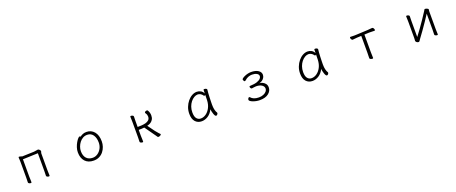

<svg xmlns="http://www.w3.org/2000/svg" viewBox="130 -1863 7740 3257"><g transform="rotate(-20 4000.0 -234.0)"><path d="M635 -426V-107Q635 -100 634.5 -82Q634 -64 633.5 -45.5Q633 -27 633 -19Q633 -7 648.5 0.5Q664 8 677 8Q692 8 692 -1Q692 -13 691 -36Q690 -59 689.5 -80Q689 -101 689 -107V-402Q689 -413 694 -422.5Q699 -432 699 -442Q699 -453 684 -468.5Q669 -484 655 -484Q639 -484 622 -479Q605 -474 582 -473L367 -466Q367 -466 358 -469.5Q349 -473 337 -476.5Q325 -480 316 -480Q309 -480 306 -476Q304 -472 304 -464Q304 -453 306 -433.5Q308 -414 308 -386V-106Q308 -99 307.5 -81Q307 -63 306.5 -44.5Q306 -26 306 -18Q306 -6 321.5 1.5Q337 9 350 9Q365 9 365 0Q365 -12 364.5 -35Q364 -58 363 -79Q362 -100 362 -106V-416Z M1412 -442Q1407 -452 1396 -452Q1386 -452 1366.5 -431Q1347 -410 1326.5 -374.5Q1306 -339 1291.5 -295.5Q1277 -252 1277 -207Q1277 -104 1331.5 -44Q1386 16 1486 16Q1544 16 1588 -6.5Q1632 -29 1662 -67Q1692 -105 1707.5 -151Q1723 -197 1723 -245Q1723 -358 1669.5 -421Q1616 -484 1531 -484Q1489 -484 1460.5 -470.5Q1432 -457 1412 -442ZM1486 -35Q1414 -35 1373 -80Q1332 -125 1332 -208Q1332 -247 1346.5 -287Q1361 -327 1386.5 -360.5Q1412 -394 1447.5 -414Q1483 -434 1525 -434Q1594 -434 1631 -381.5Q1668 -329 1668 -245Q1668 -187 1643 -139.5Q1618 -92 1576.5 -63.5Q1535 -35 1486 -35Z M2324 -366V-107Q2324 -100 2323.5 -82Q2323 -64 2322.5 -45.5Q2322 -27 2322 -19Q2322 -7 2337.5 0.5Q2353 8 2366 8Q2381 8 2381 -1Q2381 -13 2380.5 -36Q2380 -59 2379 -80Q2378 -101 2378 -107V-213Q2403 -213 2429 -214Q2455 -215 2480 -218Q2514 -169 2546.5 -124.5Q2579 -80 2602 -46Q2611 -34 2621 -19.5Q2631 -5 2639 7Q2644 13 2655 13Q2670 13 2687 3.5Q2704 -6 2704 -16Q2704 -21 2700 -24Q2696 -28 2679 -45Q2662 -62 2628.5 -105Q2595 -148 2538 -229Q2546 -231 2566 -237Q2586 -243 2608.5 -258.5Q2631 -274 2647 -302Q2663 -330 2663 -374Q2663 -396 2656.5 -420Q2650 -444 2635 -469Q2631 -476 2618 -476Q2605 -476 2591.5 -469Q2578 -462 2578 -450Q2578 -444 2584 -436Q2596 -420 2601 -403.5Q2606 -387 2606 -372Q2606 -333 2583 -311Q2560 -289 2524.5 -279.5Q2489 -270 2449.5 -268Q2410 -266 2378 -266V-366Q2378 -378 2378.5 -396Q2379 -414 2379.5 -430.5Q2380 -447 2380 -455Q2380 -467 2365 -474.5Q2350 -482 2336 -482Q2321 -482 2321 -473Q2321 -462 2322 -440Q2323 -418 2323.5 -397Q2324 -376 2324 -366Z M3706 -457V-459Q3706 -470 3690.5 -477Q3675 -484 3661 -484Q3644 -484 3644 -475Q3644 -468 3643.5 -450.5Q3643 -433 3642 -410Q3626 -448 3592.5 -466Q3559 -484 3522 -484Q3478 -484 3434.5 -460Q3391 -436 3355.5 -393Q3320 -350 3298.5 -294Q3277 -238 3277 -175Q3277 -81 3320.5 -32.5Q3364 16 3436 16Q3493 16 3548.5 -18.5Q3604 -53 3640 -126Q3641 -109 3646 -86Q3651 -63 3658.5 -40.5Q3666 -18 3675.5 -3.5Q3685 11 3695 11Q3709 11 3719.5 -2.5Q3730 -16 3730 -27Q3730 -30 3728 -34Q3711 -61 3703.5 -93Q3696 -125 3694.5 -152.5Q3693 -180 3693 -193Q3693 -211 3694 -246Q3695 -281 3696.5 -321.5Q3698 -362 3700.5 -398.5Q3703 -435 3706 -457ZM3642 -386Q3641 -361 3641 -333.5Q3641 -306 3640 -291Q3637 -214 3607 -156Q3577 -98 3531.5 -66Q3486 -34 3436 -34Q3392 -34 3363 -68.5Q3334 -103 3334 -180Q3334 -234 3350.5 -280.5Q3367 -327 3395 -362Q3423 -397 3456.5 -416.5Q3490 -436 3523 -436Q3546 -436 3571 -422.5Q3596 -409 3615 -380Q3618 -376 3624 -376Q3629 -376 3634.5 -379Q3640 -382 3642 -386Z M4422 -218H4425Q4436 -220 4451.5 -222Q4467 -224 4481.5 -225.5Q4496 -227 4502 -227Q4564 -227 4602.5 -201.5Q4641 -176 4641 -136Q4641 -109 4621 -85.5Q4601 -62 4565.5 -47.5Q4530 -33 4484 -33Q4433 -33 4397 -48Q4361 -63 4340 -89Q4334 -95 4329 -95Q4319 -95 4310 -82Q4301 -69 4301 -55Q4301 -42 4318 -29.5Q4335 -17 4362.5 -6.5Q4390 4 4422 10Q4454 16 4484 16Q4586 16 4642 -28.5Q4698 -73 4698 -137Q4698 -177 4677.5 -203Q4657 -229 4628 -242.5Q4599 -256 4572 -257Q4599 -262 4623.5 -278.5Q4648 -295 4663 -319.5Q4678 -344 4678 -373Q4678 -422 4630.5 -453Q4583 -484 4501 -484Q4474 -484 4444 -477Q4414 -470 4387.5 -458.5Q4361 -447 4344 -434.5Q4327 -422 4327 -411Q4327 -410 4330 -401Q4333 -392 4339 -383Q4345 -374 4353 -374Q4359 -374 4365.5 -378.5Q4372 -383 4376 -387Q4401 -411 4435 -424Q4469 -437 4502 -437Q4553 -437 4587 -418.5Q4621 -400 4621 -368Q4621 -348 4602.5 -326Q4584 -304 4537.5 -287.5Q4491 -271 4405 -268Q4395 -268 4395 -254Q4395 -244 4403 -231Q4411 -218 4422 -218Z M5706 -457V-459Q5706 -470 5690.5 -477Q5675 -484 5661 -484Q5644 -484 5644 -475Q5644 -468 5643.5 -450.5Q5643 -433 5642 -410Q5626 -448 5592.5 -466Q5559 -484 5522 -484Q5478 -484 5434.5 -460Q5391 -436 5355.5 -393Q5320 -350 5298.5 -294Q5277 -238 5277 -175Q5277 -81 5320.5 -32.5Q5364 16 5436 16Q5493 16 5548.5 -18.5Q5604 -53 5640 -126Q5641 -109 5646 -86Q5651 -63 5658.5 -40.5Q5666 -18 5675.5 -3.5Q5685 11 5695 11Q5709 11 5719.5 -2.5Q5730 -16 5730 -27Q5730 -30 5728 -34Q5711 -61 5703.5 -93Q5696 -125 5694.5 -152.5Q5693 -180 5693 -193Q5693 -211 5694 -246Q5695 -281 5696.5 -321.5Q5698 -362 5700.5 -398.5Q5703 -435 5706 -457ZM5642 -386Q5641 -361 5641 -333.5Q5641 -306 5640 -291Q5637 -214 5607 -156Q5577 -98 5531.5 -66Q5486 -34 5436 -34Q5392 -34 5363 -68.5Q5334 -103 5334 -180Q5334 -234 5350.5 -280.5Q5367 -327 5395 -362Q5423 -397 5456.5 -416.5Q5490 -436 5523 -436Q5546 -436 5571 -422.5Q5596 -409 5615 -380Q5618 -376 5624 -376Q5629 -376 5634.5 -379Q5640 -382 5642 -386Z M6471 -420V-115Q6471 -108 6470.5 -87.5Q6470 -67 6469.5 -46.5Q6469 -26 6469 -18Q6469 -6 6485.5 1.5Q6502 9 6516 9Q6532 9 6532 0Q6532 -13 6531 -38Q6530 -63 6529.5 -86Q6529 -109 6529 -115V-423L6609 -427H6626Q6652 -427 6677.5 -426Q6703 -425 6712 -425Q6723 -425 6723 -439Q6723 -452 6713 -468Q6703 -484 6691 -484Q6681 -484 6657 -481.5Q6633 -479 6608 -477L6395 -467Q6388 -467 6380 -466.5Q6372 -466 6364 -466Q6341 -466 6320.5 -467Q6300 -468 6292 -468Q6281 -468 6281 -454Q6281 -441 6291 -425Q6301 -409 6313 -409Q6324 -409 6348 -412.5Q6372 -416 6396 -417Z M7643 -395V-106Q7643 -99 7642.5 -81Q7642 -63 7641.5 -44.5Q7641 -26 7641 -18Q7641 -6 7656.5 1.5Q7672 9 7685 9Q7700 9 7700 0Q7700 -12 7699 -35Q7698 -58 7697.5 -79Q7697 -100 7697 -106V-415Q7697 -429 7699 -435.5Q7701 -442 7701 -452Q7701 -459 7691 -465.5Q7681 -472 7668 -476.5Q7655 -481 7646 -481Q7633 -481 7629 -472Q7625 -463 7620 -455Q7579 -390 7532.5 -322Q7486 -254 7441 -191Q7396 -128 7357 -78V-364Q7357 -376 7357.5 -394Q7358 -412 7358.5 -428.5Q7359 -445 7359 -453Q7359 -465 7344 -472.5Q7329 -480 7315 -480Q7300 -480 7300 -471Q7300 -460 7301 -438Q7302 -416 7302.5 -395Q7303 -374 7303 -364V-86Q7303 -74 7302 -57Q7301 -40 7300 -31V-29Q7300 -15 7316 -2Q7332 11 7351 11Q7363 11 7370.5 -1.5Q7378 -14 7387 -26Q7429 -82 7475.5 -147.5Q7522 -213 7566 -278Q7610 -343 7643 -395Z"/></g></svg>

Font: Klee One
Style: Regular
Weight: 400
Designer: Fontworks Inc.
Foundry: Fontworks Inc.
Version: Version 1.100